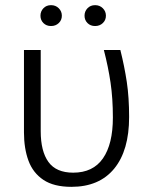

<svg xmlns="http://www.w3.org/2000/svg" viewBox="-20 -714 561 745"><path d="M257 11Q189 11 148.5 -16Q108 -43 90.5 -90.5Q73 -138 73 -200V-520H138V-205Q138 -127 168 -85.5Q198 -44 264 -44Q341 -44 379.5 -99.5Q418 -155 418 -258Q418 -332 409 -393Q400 -454 383 -520H447Q463 -456 472 -396Q481 -336 481 -260Q481 -130 423 -59.5Q365 11 257 11ZM178 -613Q160 -613 148.5 -624.5Q137 -636 137 -653Q137 -670 148.5 -682Q160 -694 178 -694Q196 -694 208 -682Q220 -670 220 -653Q220 -636 208 -624.5Q196 -613 178 -613ZM349 -613Q331 -613 319.5 -624.5Q308 -636 308 -653Q308 -670 319.5 -682Q331 -694 349 -694Q367 -694 379 -682Q391 -670 391 -653Q391 -636 379 -624.5Q367 -613 349 -613Z"/></svg>

Font: Murecho Light
Style: Regular
Weight: 300
Designer: Neil Summerour
Foundry: Positype
Version: Version 1.010; ttfautohint (v1.8.3)